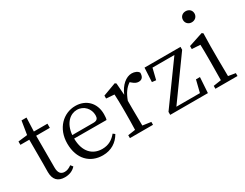

<svg xmlns="http://www.w3.org/2000/svg" viewBox="-81 -1303 2340 1836"><g transform="rotate(-30 1089.0 -385.5)"><path d="M326 -61C298 -41 276 -32 250 -32C209 -32 185 -57 185 -116V-468H336V-514H186L192 -665H137L113 -517L11 -505V-468H109V-199C109 -160 108 -137 108 -112C108 -27 150 14 226 14C277 14 318 -4 346 -36Z M487 -301C499 -428 572 -488 645 -488C722 -488 775 -425 775 -355C775 -323 765 -301 721 -301ZM843 -262C848 -277 850 -298 850 -324C850 -449 766 -528 650 -528C518 -528 405 -421 405 -254C405 -83 506 14 646 14C739 14 808 -32 849 -104L828 -120C789 -73 742 -42 671 -42C565 -42 487 -115 486 -263Z M1100 -517 1086 -527 942 -474V-442L1031 -435C1033 -388 1035 -347 1035 -283V-228C1035 -177 1034 -100 1032 -44L950 -32V0H1205V-32L1113 -45C1112 -101 1111 -177 1111 -228V-319C1136 -388 1168 -434 1215 -465L1229 -453C1249 -436 1268 -424 1293 -424C1332 -424 1349 -449 1349 -492C1338 -514 1305 -528 1273 -528C1210 -528 1146 -474 1110 -386Z M1778 -171 1745 -38H1485L1805 -482V-514H1408L1400 -359L1444 -354L1474 -476H1716L1395 -33V0H1811L1822 -171Z M2017 -663C2053 -663 2081 -688 2081 -724C2081 -761 2053 -785 2017 -785C1982 -785 1954 -761 1954 -724C1954 -688 1982 -663 2017 -663ZM2059 -45C2058 -100 2057 -177 2057 -228V-375L2060 -517L2045 -527L1888 -475V-442L1980 -436C1982 -386 1982 -346 1982 -284V-228C1982 -177 1981 -100 1980 -45L1894 -32V0H2138V-32Z"/></g></svg>

Font: Source Han Serif
Style: Regular
Weight: 400
Designer: Ryoko NISHIZUKA 西塚涼子 (kana & ideographs); Frank Grießhammer (Latin, Greek & Cyrillic); Wenlong ZHANG 张文龙 (bopomofo); San
Foundry: Adobe Systems Incorporated
Version: Version 1.001;PS 1.001;hotconv 16.6.54;makeotf.lib2.5.65590